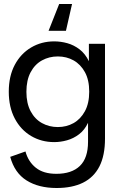

<svg xmlns="http://www.w3.org/2000/svg" viewBox="-20 -730 603 962"><path d="M263.7 212Q173.5 212 113.2 174.1Q52.9 136.3 31.2 55.9L107.6 28.9Q121.4 79.9 159.5 110.4Q197.5 140.9 262.2 140.9Q339.3 140.9 380.2 101.4Q421.1 61.9 421.1 -19.7V-114.7Q403.8 -78.2 376 -57.2Q348.3 -36.1 315.9 -27.1Q283.5 -18 251.5 -18Q187.7 -18 135.9 -48.6Q84.1 -79.2 54 -136.2Q24 -193.1 24 -270.7Q24 -348.6 54 -405Q84.1 -461.4 135.9 -492Q187.7 -522.7 251.5 -522.7Q284.3 -522.7 317.2 -513.6Q350.1 -504.5 378.6 -482.7Q407.1 -460.8 425.4 -423.3V-510.7H506.1V-35.4Q506.1 49.2 478.1 103.9Q450 158.6 396 185.3Q342 212 263.7 212ZM269.7 -93.4Q313.2 -93.4 348.5 -113.2Q383.8 -133 405.4 -172.6Q427 -212.3 427 -270.7Q427 -329.4 405.4 -368.6Q383.8 -407.8 348.5 -427.5Q313.2 -447.2 269.7 -447.2Q226.3 -447.2 190.5 -427.5Q154.6 -407.8 133.5 -368.2Q112.3 -328.6 112.3 -269.9Q112.3 -212.3 133.5 -172.6Q154.6 -133 190.5 -113.2Q226.3 -93.4 269.7 -93.4ZM341 -710 310.4 -575.6H223.3L276.5 -710Z"/></svg>

Font: TikTok Sans Light
Style: Regular
Weight: 300
Version: Version 4.000